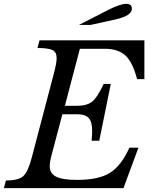

<svg xmlns="http://www.w3.org/2000/svg" viewBox="-46 -980 806 1000"><path d="M-15 -40Q50 -40 75 -62.5Q100 -85 119 -158L235 -599Q249 -652 249 -677Q249 -709 227 -719.5Q205 -730 149 -730L160 -770H706V-568H668Q644 -659 605.5 -692.5Q567 -726 500 -726H370L292 -429H355Q408 -429 435 -451.5Q462 -474 494 -543H531L471 -247H431Q434 -277 434 -299Q434 -345 416.5 -365Q399 -385 354 -385H279L222 -170Q213 -137 213 -114Q213 -77 246 -60Q279 -43 355 -43Q468 -43 527 -80Q586 -117 628 -211H675L597 0H-26ZM425 -850H365L515 -927Q580 -960 611 -960Q641 -960 641 -935Q641 -897 552 -878Z"/></svg>

Font: Libre Baskerville
Style: Italic
Weight: 400
Italic angle: -15°
Designer: Pablo Impallari, Rodrigo Fuenzalida
Foundry: Pablo Impallari, Rodrigo Fuenzalida
Version: Version 1.051;Glyphs 3.2.3 (3260)